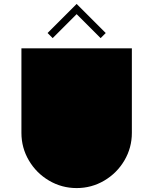

<svg xmlns="http://www.w3.org/2000/svg" viewBox="-20 -942 780 977"><path d="M89 -266V-696H651V-266Q651 -190 613 -125.5Q575 -61 510.5 -23Q446 15 370 15Q294 15 229.5 -23Q165 -61 127 -125.5Q89 -190 89 -266ZM222 -774 370 -922 518 -774 492 -748 370 -870 248 -748Z"/></svg>

Font: Major Mono Display
Style: Regular
Weight: 400
Designer: Emre Parlak
Foundry: Emre Parlak
Version: Version 2.000; ttfautohint (v1.8) -l 8 -r 50 -G 200 -x 14 -D